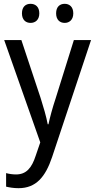

<svg xmlns="http://www.w3.org/2000/svg" viewBox="-20 -746 499 1006"><path d="M95 -676C95 -642 115 -626 140 -626C165 -626 186 -642 186 -676C186 -711 165 -726 140 -726C115 -726 95 -711 95 -676ZM274 -676C274 -642 294 -626 319 -626C343 -626 364 -642 364 -676C364 -711 343 -726 319 -726C294 -726 274 -711 274 -676ZM2 -536 191 0 167 70C146 135 117 168 64 168C45 168 26 165 12 161V232C29 236 51 240 77 240C169 240 218 181 253 77L457 -536H367L272 -232C255 -181 241 -129 234 -95H230C222 -138 208 -184 193 -232L92 -536Z"/></svg>

Font: Noto Sans Lao Looped SemiCondensed
Style: Regular
Weight: 400
Width: 4
Designer: Mark Frömberg, Ben Mitchell
Foundry: The Fontpad Ltd
Version: Version 1.002